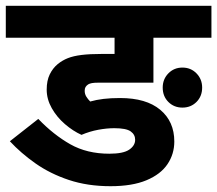

<svg xmlns="http://www.w3.org/2000/svg" viewBox="-20 -642 749 662"><path d="M374 -200Q348 -200 318.5 -194.5Q289 -189 261 -177Q232 -190 204 -214Q176 -238 158.5 -269Q141 -300 141 -333Q141 -364 151.5 -385.5Q162 -407 179 -421Q195 -434 214 -441.5Q233 -449 261 -452.5Q289 -456 331 -456H375V-512H0V-622H709V-512H509V-357H321Q305 -357 297 -355.5Q289 -354 284 -351Q278 -347 275 -342Q272 -337 272 -329Q272 -318 277.5 -309Q283 -300 291 -292Q312 -298 337 -301Q362 -304 394 -304Q484 -304 532.5 -263.5Q581 -223 581 -154Q581 -111 557.5 -76Q534 -41 485 -20.5Q436 0 361 0Q282 0 217.5 -21.5Q153 -43 102.5 -78.5Q52 -114 14 -155L112 -232Q165 -177 222.5 -144.5Q280 -112 357 -112Q405 -112 425.5 -126Q446 -140 446 -160Q446 -178 430.5 -189Q415 -200 374 -200ZM541 -340Q541 -369 560.5 -389Q580 -409 609 -409Q638 -409 657.5 -389Q677 -369 677 -340Q677 -310 657.5 -290.5Q638 -271 609 -271Q580 -271 560.5 -290.5Q541 -310 541 -340Z"/></svg>

Font: Noto Sans Devanagari
Style: Regular
Weight: 400
Designer: Jelle Bosma - Monotype Design Team
Foundry: Monotype Imaging Inc.
Version: Version 2.003